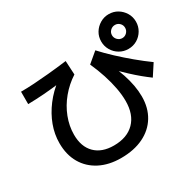

<svg xmlns="http://www.w3.org/2000/svg" viewBox="-191 -1070 1383 1355"><g transform="rotate(-30 500.0 -393.0)"><path d="M424 69Q325 69 251.5 31Q178 -7 138 -76Q98 -145 98 -239Q98 -312 124 -382Q150 -452 198 -515.5Q246 -579 315 -631L329 -611Q245 -600 177.5 -595Q110 -590 45 -589V-690Q98 -690 152.5 -693.5Q207 -697 272.5 -703Q338 -709 426 -720L432 -607Q368 -566 319 -507Q270 -448 243.5 -379Q217 -310 217 -240Q217 -142 271.5 -87.5Q326 -33 424 -33Q532 -33 592 -94Q652 -155 652 -265Q652 -314 641.5 -370.5Q631 -427 611 -488.5Q591 -550 563 -612L645 -681Q687 -635 740 -585.5Q793 -536 849.5 -489Q906 -442 960 -403L900 -311Q870 -333 836.5 -360.5Q803 -388 765 -423.5Q727 -459 680 -505L690 -527Q716 -475 733 -424Q750 -373 758.5 -326Q767 -279 767 -235Q767 -143 725.5 -74.5Q684 -6 607 31.5Q530 69 424 69ZM853 -572Q815 -572 782.5 -591Q750 -610 731 -642.5Q712 -675 712 -713Q712 -753 731 -784.5Q750 -816 782.5 -835.5Q815 -855 853 -855Q893 -855 924.5 -836Q956 -817 975.5 -785Q995 -753 995 -713Q995 -675 976 -642.5Q957 -610 925 -591Q893 -572 853 -572ZM854 -660Q876 -660 891.5 -676Q907 -692 907 -714Q907 -736 891.5 -751.5Q876 -767 854 -767Q832 -767 816 -751.5Q800 -736 800 -714Q800 -692 816 -676Q832 -660 854 -660Z"/></g></svg>

Font: M PLUS 2 SemiBold
Style: Regular
Weight: 600
Designer: Coji Morishita
Foundry: UNDERFOREST DESIGN
Version: Version 1.001